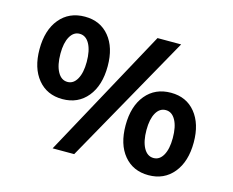

<svg xmlns="http://www.w3.org/2000/svg" viewBox="-99 -847 1211 997"><g transform="rotate(15 506.5 -349.0)"><path d="M238 -260Q155 -260 106 -319.5Q57 -379 57 -480Q57 -583 107 -643.5Q157 -704 242 -704Q325 -704 373.5 -645Q422 -586 422 -486Q422 -382 372 -321Q322 -260 238 -260ZM256 0 634 -694H761L372 0ZM241 -353Q273 -353 292 -387Q311 -421 311 -479Q311 -540 291.5 -575.5Q272 -611 238 -611Q206 -611 187 -577.5Q168 -544 168 -486Q168 -425 187.5 -389Q207 -353 241 -353ZM772 6Q689 6 640 -53Q591 -112 591 -214Q591 -317 641 -377.5Q691 -438 776 -438Q859 -438 907.5 -378.5Q956 -319 956 -219Q956 -116 906 -55Q856 6 772 6ZM775 -87Q807 -87 826 -120.5Q845 -154 845 -213Q845 -274 825.5 -309Q806 -344 773 -344Q740 -344 721 -310.5Q702 -277 702 -219Q702 -158 721.5 -122.5Q741 -87 775 -87Z"/></g></svg>

Font: Cantarell
Style: Bold
Weight: 700
Designer: Dave Crossland, Nikolaus Waxweiler, Florian Fecher, Jacques Le Bailly, Eben Sorkin, Alexei Vanyashin, Alexios Zavras, Em
Version: Version 0.303